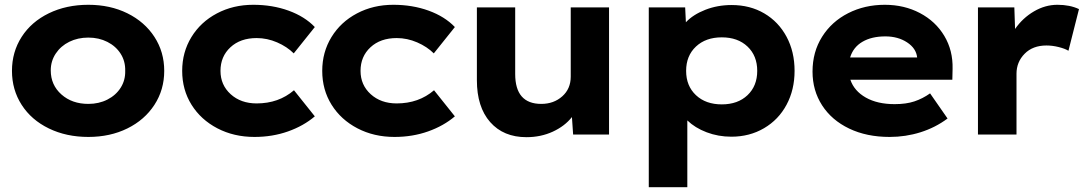

<svg xmlns="http://www.w3.org/2000/svg" viewBox="-20 -562 4538 802"><path d="M30 -266Q30 -345 70.5 -408Q111 -471 184 -506.5Q257 -542 349 -542Q440 -542 512 -506.5Q584 -471 625 -408Q666 -345 666 -266Q666 -187 625 -124Q584 -61 512 -25.5Q440 10 349 10Q257 10 184 -25.5Q111 -61 70.5 -124Q30 -187 30 -266ZM503 -266Q504 -306 484 -337.5Q464 -369 428.5 -387Q393 -405 349 -405Q305 -405 269.5 -387.5Q234 -370 213 -338.5Q192 -307 192 -268Q192 -207 236.5 -167.5Q281 -128 349 -128Q393 -128 428.5 -146Q464 -164 484 -195.5Q504 -227 503 -266Z M741 -266Q741 -344 779.5 -407Q818 -470 886 -506Q954 -542 1038 -542Q1118 -542 1185.5 -517.5Q1253 -493 1295 -449L1207 -339Q1179 -367 1137.5 -385Q1096 -403 1052 -403Q984 -403 942.5 -364.5Q901 -326 901 -266Q901 -207 943.5 -168.5Q986 -130 1052 -130Q1144 -130 1208 -185L1295 -76Q1248 -36 1183 -13Q1118 10 1043 10Q957 10 888 -26Q819 -62 780 -124.5Q741 -187 741 -266Z M1326 -266Q1326 -344 1364.5 -407Q1403 -470 1471 -506Q1539 -542 1623 -542Q1703 -542 1770.5 -517.5Q1838 -493 1880 -449L1792 -339Q1764 -367 1722.5 -385Q1681 -403 1637 -403Q1569 -403 1527.5 -364.5Q1486 -326 1486 -266Q1486 -207 1528.5 -168.5Q1571 -130 1637 -130Q1729 -130 1793 -185L1880 -76Q1833 -36 1768 -13Q1703 10 1628 10Q1542 10 1473 -26Q1404 -62 1365 -124.5Q1326 -187 1326 -266Z M1972 -227V-531H2132V-253Q2132 -128 2241 -128Q2293 -128 2328.5 -159.5Q2364 -191 2364 -242V-531H2524V0H2374L2369 -73Q2339 -35 2289 -12Q2239 11 2179 11Q2083 11 2027.5 -52Q1972 -115 1972 -227Z M2690 -531H2842L2845 -469Q2875 -501 2926 -521Q2977 -541 3036 -541Q3113 -541 3172.5 -506Q3232 -471 3265.5 -408.5Q3299 -346 3299 -266Q3299 -187 3265.5 -124.5Q3232 -62 3171.5 -26.5Q3111 9 3035 9Q2980 9 2931.5 -9.5Q2883 -28 2851 -59V220H2690ZM3143 -266Q3143 -329 3102.5 -367.5Q3062 -406 2995 -406Q2928 -406 2887 -367.5Q2846 -329 2846 -266Q2846 -203 2887 -164.5Q2928 -126 2995 -126Q3062 -126 3102.5 -164.5Q3143 -203 3143 -266Z M3374 -263Q3374 -345 3414 -408.5Q3454 -472 3523 -507Q3592 -542 3676 -542Q3757 -542 3822.5 -507.5Q3888 -473 3924.5 -412Q3961 -351 3959 -274L3958 -229H3532Q3548 -182 3596.5 -154.5Q3645 -127 3717 -127Q3765 -127 3799.5 -138.5Q3834 -150 3865 -172L3938 -67Q3887 -29 3825 -9.5Q3763 10 3696 10Q3600 10 3527 -25Q3454 -60 3414 -122Q3374 -184 3374 -263ZM3811 -322Q3807 -360 3769 -385Q3731 -410 3678 -410Q3621 -410 3582.5 -387.5Q3544 -365 3531 -322Z M4065 -531H4217L4220 -441Q4252 -487 4299 -514.5Q4346 -542 4397 -542Q4449 -542 4487 -524L4443 -350Q4428 -359 4402 -365.5Q4376 -372 4351 -372Q4294 -372 4260 -337.5Q4226 -303 4226 -254V0H4065Z"/></svg>

Font: Lexend Exa HM Xlight
Style: Bold
Weight: 700
Designer: Bonnie Shaver-Troup, Thomas Jockin, Octavio Pardo
Foundry: Lexend
Version: Version 1.091